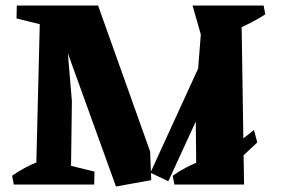

<svg xmlns="http://www.w3.org/2000/svg" viewBox="-20 -670 1021 697"><path d="M401 7 180 -605 336 -650 525 -120 529 -16ZM30 0 24 -32Q46 -48 71 -61Q96 -74 123 -85L124 0ZM182 0 185 -81 323 -47 322 0ZM110 0 126 -650H337L221 -540L241 -303L237 0ZM613 0 607 -32Q629 -48 654 -61Q679 -74 706 -85L707 0ZM178 -569 40 -603 41 -650H181ZM591 -12 526 -43 735 -499 797 -460ZM755 -4 744 -74 902 -198 914 -153ZM693 0 690 -303 709 -545 679 -650H856L866 0ZM844 -565 843 -650H937L943 -618Q922 -604 897 -591Q872 -578 844 -565Z"/></svg>

Font: Eczar
Style: Bold
Weight: 700
Designer: Vaibhav Singh
Foundry: Rosetta Type Foundry
Version: Version 2.000